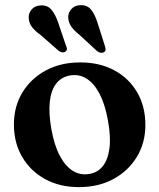

<svg xmlns="http://www.w3.org/2000/svg" viewBox="-20 -734 636 766"><path d="M300 -485Q377.5 -485 436 -453.5Q494.5 -422 527.2 -365.8Q560 -309.5 560 -235Q560 -164.5 526.2 -108.5Q492.5 -52.5 433 -20Q373.5 12.5 295 12.5Q218 12.5 159.8 -19.5Q101.5 -51.5 68.5 -107.8Q35.5 -164 35.5 -237.5Q35.5 -309 69.2 -364.8Q103 -420.5 162.5 -452.8Q222 -485 300 -485ZM335.5 -40Q369.5 -45 390.2 -71.2Q411 -97.5 416.8 -143.5Q422.5 -189.5 410.5 -254Q399 -318.5 377 -360.2Q355 -402 325 -420.5Q295 -439 260 -433Q225.5 -427.5 204.8 -401.2Q184 -375 178.8 -329.2Q173.5 -283.5 185 -218.5Q196.5 -154.5 218.5 -112.8Q240.5 -71 270.5 -52.5Q300.5 -34 335.5 -40ZM211.5 -645.5 243 -552.5Q246.5 -545.5 247 -539.2Q247.5 -533 241.5 -528.5Q237 -524.5 229.2 -525.2Q221.5 -526 215 -530.5L142.5 -594Q120 -610 107.8 -626Q95.5 -642 94.5 -663Q93.5 -681.5 106.8 -696.8Q120 -712 143.5 -712.5Q170 -713.5 185.2 -695.2Q200.5 -677 211.5 -645.5ZM369 -643.5 398.5 -550.5Q401 -543 401.2 -536.8Q401.5 -530.5 395.5 -526.5Q390 -522.5 382.5 -523.5Q375 -524.5 368.5 -529L297 -595Q275.5 -612 264.2 -628.2Q253 -644.5 252 -665.5Q252 -684.5 265.8 -699Q279.5 -713.5 303 -713.5Q329.5 -713.5 344.2 -694.5Q359 -675.5 369 -643.5Z"/></svg>

Font: Fraunces SemiBold
Style: Regular
Weight: 600
Version: Version 1.000;[b76b70a41]